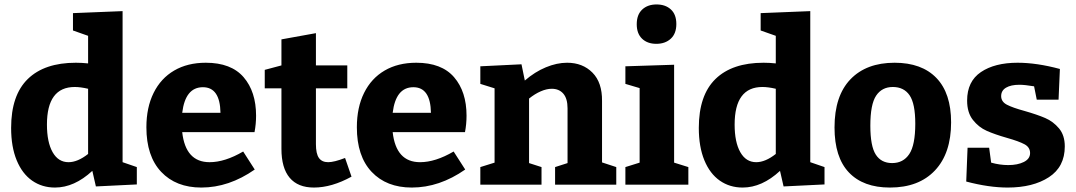

<svg xmlns="http://www.w3.org/2000/svg" viewBox="-20 -830 4836 863"><path d="M595 -79V-1L411 8L395 -62Q314 13 227 13Q169 13 124.5 -18Q80 -49 55 -109.5Q30 -170 30 -255Q30 -402 105 -475Q180 -548 321 -548Q347 -548 376 -545V-669L308 -693V-771L531 -780V-101ZM288 -101Q329 -101 376 -138V-431Q342 -439 316 -439Q191 -439 191 -270Q191 -191 216.5 -146Q242 -101 288 -101Z M1073 -149 1125 -68Q1009 13 885 13Q771 13 704.5 -57.5Q638 -128 638 -258Q638 -347 670.5 -412.5Q703 -478 763 -513Q823 -548 905 -548Q1019 -548 1075 -483Q1131 -418 1131 -310Q1131 -272 1124 -236H799Q814 -101 922 -101Q991 -101 1073 -149ZM799 -323H971Q969 -438 892 -438Q813 -438 799 -323Z M1560 -36Q1471 13 1391 13Q1319 13 1282 -31Q1245 -75 1245 -161V-433H1170V-516L1245 -536V-653L1400 -681V-536H1541V-433H1400V-182Q1400 -139 1413.5 -120Q1427 -101 1455 -101Q1482 -101 1531 -120Z M2019 -149 2071 -68Q1955 13 1831 13Q1717 13 1650.5 -57.5Q1584 -128 1584 -258Q1584 -347 1616.5 -412.5Q1649 -478 1709 -513Q1769 -548 1851 -548Q1965 -548 2021 -483Q2077 -418 2077 -310Q2077 -272 2070 -236H1745Q1760 -101 1868 -101Q1937 -101 2019 -149ZM1745 -323H1917Q1915 -438 1838 -438Q1759 -438 1745 -323Z M2750 -79V0H2475V-79L2531 -97V-343Q2531 -387 2512 -409Q2493 -431 2460 -431Q2437 -431 2410.5 -419.5Q2384 -408 2358 -387V-97L2414 -79V0H2139V-79L2203 -99V-433L2139 -453V-532L2324 -541L2339 -468Q2384 -507 2433.5 -527.5Q2483 -548 2529 -548Q2599 -548 2643 -503.5Q2687 -459 2686 -376V-100Z M2842 -721Q2842 -764 2866.5 -787Q2891 -810 2931 -810Q2971 -810 2995.5 -787.5Q3020 -765 3020 -722Q3020 -679 2995 -656Q2970 -633 2930 -633Q2890 -633 2866 -656Q2842 -679 2842 -721ZM3010 -99 3074 -79V0H2791V-79L2855 -99V-434L2791 -453V-532L3010 -539Z M3686 -79V-1L3502 8L3486 -62Q3405 13 3318 13Q3260 13 3215.5 -18Q3171 -49 3146 -109.5Q3121 -170 3121 -255Q3121 -402 3196 -475Q3271 -548 3412 -548Q3438 -548 3467 -545V-669L3399 -693V-771L3622 -780V-101ZM3379 -101Q3420 -101 3467 -138V-431Q3433 -439 3407 -439Q3282 -439 3282 -270Q3282 -191 3307.5 -146Q3333 -101 3379 -101Z M4255 -280Q4255 -141 4182.5 -64Q4110 13 3980 13Q3860 13 3795.5 -55Q3731 -123 3731 -257Q3731 -399 3802.5 -473.5Q3874 -548 4001 -548Q4123 -548 4189 -479.5Q4255 -411 4255 -280ZM3892 -265Q3892 -173 3916.5 -135Q3941 -97 3990 -97Q4040 -97 4067 -137.5Q4094 -178 4094 -274Q4094 -364 4068.5 -401.5Q4043 -439 3993 -439Q3944 -439 3918 -400Q3892 -361 3892 -265Z M4586 -331Q4642 -315 4678 -299.5Q4714 -284 4740 -253Q4766 -222 4766 -172Q4766 -80 4694.5 -33.5Q4623 13 4509 13Q4425 13 4323 -14L4329 -166H4426L4435 -99Q4474 -88 4512 -88Q4554 -88 4582 -102Q4610 -116 4610 -142Q4610 -168 4585 -181.5Q4560 -195 4507 -210Q4451 -226 4415 -242Q4379 -258 4353 -291Q4327 -324 4327 -378Q4327 -464 4389 -506Q4451 -548 4554 -548Q4640 -548 4744 -520L4738 -382H4640L4628 -442Q4586 -449 4562 -449Q4524 -449 4502 -436Q4480 -423 4480 -398Q4480 -373 4505.5 -359.5Q4531 -346 4586 -331Z"/></svg>

Font: Bitter Pro OGT
Style: Bold
Weight: 700
Designer: Sol Matas, and Bitter project Authors
Foundry: Sol Matas
Version: Version 2.110